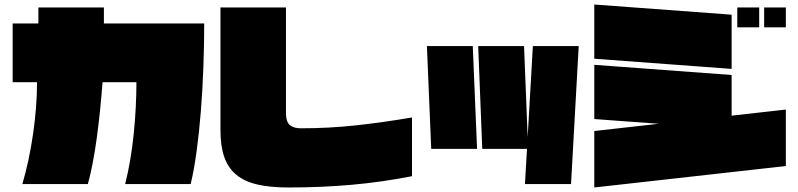

<svg xmlns="http://www.w3.org/2000/svg" viewBox="-20 -770 3535 850"><path d="M824 45H534Q547 -6 556.5 -62.5Q566 -119 572 -177.5Q578 -236 581 -294.5Q584 -353 584 -406H434Q429 -341 422.5 -277.5Q416 -214 408 -156Q400 -98 390 -46.5Q380 5 369 45H79Q94 -6 106 -62.5Q118 -119 126.5 -177.5Q135 -236 139.5 -294.5Q144 -353 144 -406H36V-666H150V-737H440V-666H884Q884 -575 880.5 -475.5Q877 -376 869.5 -281Q862 -186 850.5 -101Q839 -16 824 45Z M1246 -737V-270Q1246 -231 1263 -216.5Q1280 -202 1312 -202Q1436 -202 1555.5 -215Q1675 -228 1804 -250V10Q1672 36 1537.5 48Q1403 60 1256 60Q1177 60 1120 47Q1063 34 1026.5 4Q990 -26 973 -74.5Q956 -123 956 -194V-737Z M2092 -111H1889L1870 -566H2073ZM2304 45 2313 -111H2115L2097 -566H2300L2316 -163L2339 -566H2542L2508 45Z M3219 -465 2611 -510V-750L3219 -705ZM3341 -649H3244V-737H3341ZM3459 -649H3363V-737H3459ZM2611 60V-190L2896 -222L2611 -243V-483L3219 -438V-258L3459 -285V-35Z"/></svg>

Font: ChangwonDangamAsac Bold
Style: Regular
Weight: 700
Designer: Choi Chi-young, Lee Youngbeen, Kim Jungjin, Yoon Jihee, Han Dohee
Foundry: YoonDesign Inc.
Version: Version 1.010;Build 20210623